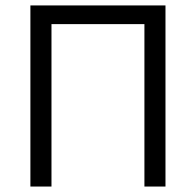

<svg xmlns="http://www.w3.org/2000/svg" viewBox="-20 -683 717 703"><path d="M585.9 0H508.8V-594.7H168.5V0H91.3V-663.1H585.9Z"/></svg>

Font: Bpm'online Open Sans
Style: Regular
Weight: 400
Foundry: Ascender Corporation
Version: Version 1.10